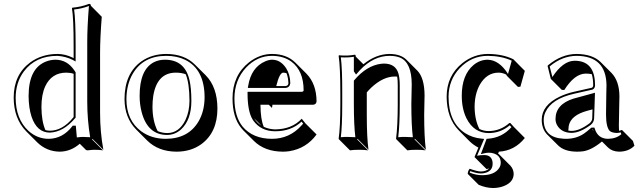

<svg xmlns="http://www.w3.org/2000/svg" viewBox="-20 -718 3313 993"><path d="M214.8 -45.4Q226.6 -42 237.8 -42Q303.2 -42 358.4 -109.9Q360.4 -111.8 360.8 -112.8V-336.4Q343.8 -342.3 322.8 -342.3Q247.1 -342.3 213.9 -271.5Q194.3 -228.5 194.3 -164.6Q194.8 -90.8 214.8 -45.4ZM392.6 25.4Q346.2 65.9 288.6 66.4Q220.7 65.4 172.4 18.1L115.7 -38.6Q51.3 -104.5 50.8 -212.9Q50.8 -332 136.7 -395.5Q196.3 -438.5 276.9 -439Q316.9 -439 356.9 -419.4Q359.9 -418 360.8 -417V-481.9Q360.8 -625 352.1 -674.8L354 -678.2Q399.9 -682.1 440.9 -698.2Q445.3 -697.8 447.8 -695.8Q449.7 -692.4 450.2 -688L506.3 -631.3Q497.6 -520 497.6 -443.4V-135.3Q497.6 -34.7 514.6 56.6L458 0L456.1 2.9L512.7 59.6Q493.2 56.6 468.3 56.6Q456.1 56.6 433.6 59.6Q427.2 59.1 425.3 58.1ZM363.3 -55.7 362.8 -58.1H360.8ZM353 -64 356 -67.9H372.1L377.4 -7.3Q399.9 -10.3 411.6 -9.8Q429.2 -9.8 446.3 -8.3Q431.2 -99.1 431.2 -191.9V-500Q431.2 -577.6 439.9 -687Q402.3 -672.9 363.3 -668.9Q371.1 -615.2 371.1 -481.9V-399.9L356 -408.2Q319.8 -426.3 276.9 -429.2Q164.1 -429.2 103.5 -348.6Q61.5 -292 61 -212.9Q61 -102.5 127.4 -41Q172.9 0 231.9 0Q303.7 -1 353 -64ZM371.1 -109.4 368.7 -106.9Q307.6 -34.7 237.8 -32.2Q170.9 -32.2 143.1 -114.7Q128.4 -159.7 127.9 -221.2Q127.9 -367.2 221.2 -400.9Q242.7 -408.7 266.1 -409.2Q326.7 -409.2 363.8 -355Q367.2 -350.1 369.6 -346.2L371.1 -343.8Z M624 -205.1Q624 -338.9 712.4 -401.4Q766.1 -438.5 839.8 -439Q933.6 -438.5 987.8 -384.3L1044.4 -328.1Q1104 -267.1 1104.5 -157.2Q1104.5 -33.2 1021 27.8Q967.3 66.4 892.6 66.4Q798.8 65.9 740.7 8.3L684.1 -48.3Q624.5 -109.4 624 -205.1ZM889.6 -342.3Q792 -342.3 772.5 -221.2Q768.6 -194.8 768.6 -165.5Q769 -91.3 795.4 -40Q818.4 -30.3 844.7 -29.8Q905.8 -29.8 939 -97.2Q959.5 -140.6 960 -195.8Q959.5 -288.6 940.4 -334Q918 -342.3 889.6 -342.3ZM833 -409.2Q936.5 -409.2 960.4 -302.2Q969.7 -260.3 969.7 -195.8Q969.7 -98.1 916 -48.3Q884.8 -20.5 844.7 -20Q744.1 -20 712.9 -137.2Q702.1 -177.7 702.1 -222.2Q702.1 -358.4 776.4 -396.5Q801.8 -409.2 833 -409.2ZM633.8 -205.1Q633.8 -96.2 710 -39.1Q762.7 -0.5 835.9 0Q954.1 0 1007.3 -90.8Q1037.6 -143.6 1038.1 -213.9Q1038.1 -358.9 937.5 -408.7Q895 -429.2 839.8 -429.2Q721.7 -429.2 667 -337.4Q634.3 -281.7 633.8 -205.1Z M1540.5 -104 1560.5 -79.1 1617.2 -22.5Q1564.5 49.8 1476.1 64Q1459 66.4 1442.9 66.4Q1349.1 65.9 1293.5 11.2L1236.8 -45.4Q1231.4 -51.3 1227.5 -56.2Q1182.6 -110.8 1182.6 -209Q1182.6 -328.1 1267.6 -395.5Q1323.2 -439 1387.2 -439Q1462.9 -438.5 1507.8 -394L1564.5 -337.4Q1616.7 -284.2 1617.2 -193.4Q1615.2 -177.2 1599.1 -176.3H1389.2Q1387.2 -165 1386.7 -159.7L1370.1 -176.3H1327.1Q1327.6 -99.6 1344.2 -62Q1372.6 -49.3 1403.3 -48.8Q1489.7 -49.8 1540.5 -104ZM1461.9 -339.4Q1452.1 -342.3 1443.8 -342.3Q1425.3 -340.3 1408.7 -272.9H1457.5Q1470.7 -274.9 1471.7 -287.1Q1470.7 -315.9 1461.9 -339.4ZM1331.5 -68.8 1294.4 -106Q1302.2 -94.2 1311 -85.4Q1320.8 -75.7 1331.5 -68.8ZM1539.6 -88.9Q1485.8 -39.1 1403.3 -39.1Q1330.1 -39.1 1290.5 -93.8Q1287.6 -97.7 1286.1 -100.6Q1260.7 -142.6 1260.3 -232.9V-243.2H1542.5Q1549.8 -245.1 1550.3 -250Q1550.3 -352.1 1486.8 -399.4Q1446.3 -428.7 1387.2 -429.2Q1310.1 -429.2 1252.4 -368.2Q1192.9 -304.2 1192.4 -209Q1192.9 -113.8 1235.4 -62.5Q1288.1 -0.5 1386.2 0Q1477.1 0 1539.1 -68.8Q1543.9 -74.2 1547.9 -78.6ZM1261.7 -263.2 1263.7 -274.4Q1279.3 -369.6 1352.1 -400.9Q1371.6 -409.2 1387.2 -409.2Q1430.7 -409.2 1459.5 -365.7Q1481 -332 1481.4 -287.1Q1478 -265.6 1457.5 -263.2Z M2173.8 -123.5Q2173.8 -8.8 2182.6 56.6L2126 0L2124 2.9L2180.7 59.6Q2162.6 56.6 2133.8 56.6Q2105 56.6 2086.9 59.6L2030.3 2.9L2028.3 0Q2037.1 -68.4 2037.1 -180.2V-277.8Q2037.1 -304.2 2034.2 -321.8Q2028.3 -322.3 2022 -322.3Q1961.9 -322.3 1900.4 -265.1Q1887.7 -252.9 1877 -240.2V-123.5Q1877 -7.3 1885.7 56.6L1829.1 0L1827.1 2.9L1883.8 59.6Q1865.2 56.6 1836.9 56.6Q1808.1 56.6 1790 59.6L1733.4 2.9L1731.4 0Q1740.2 -62 1740.2 -180.2V-234.9Q1740.2 -373 1731.4 -429.2L1733.4 -432.1Q1777.3 -427.7 1814.5 -435.1Q1817.4 -434.6 1818.4 -433.6Q1819.8 -430.7 1820.3 -424.8L1859.4 -385.7Q1924.3 -438.5 1995.1 -439Q2052.2 -438.5 2082 -409.2L2138.7 -352.5Q2175.3 -314.5 2175.8 -224.6Q2175.8 -208.5 2174.8 -173.8Q2173.8 -139.2 2173.8 -123.5ZM1822.8 -349.6 1820.3 -352.1 1822.3 -349.1ZM2107.4 -180.2Q2107.4 -196.3 2108.4 -231Q2109.4 -265.6 2109.4 -280.8Q2109.4 -394 2049.3 -419.9Q2026.4 -429.2 1995.1 -429.2Q1911.6 -429.2 1841.3 -355Q1835 -348.1 1830.1 -342.3L1821.3 -332.5L1810.1 -349.1V-424.3Q1778.3 -419.4 1742.7 -421.4Q1750.5 -362.3 1750 -234.9V-180.2Q1750 -65.9 1742.7 -8.3Q1762.2 -10.3 1780.3 -9.8Q1799.3 -9.8 1817.9 -8.3Q1810.1 -70.3 1810.1 -180.2V-300.8L1812.5 -303.7Q1876.5 -378.9 1951.2 -388.2Q1959 -389.2 1965.3 -389.2Q2025.4 -389.2 2040.5 -338.4Q2047.4 -314.5 2047.4 -277.8V-180.2Q2047.4 -72.3 2039.6 -8.3Q2059.1 -10.3 2077.1 -9.8Q2096.2 -9.8 2115.2 -8.3Q2107.4 -71.8 2107.4 -180.2Z M2556.2 76.2Q2560.1 79.6 2563 82L2619.6 138.7Q2635.7 156.2 2636.7 180.7Q2636.7 224.6 2585 244.6Q2559.6 254.4 2529.3 254.4Q2493.2 253.9 2455.6 237.8L2398.9 181.2Q2399.9 165 2409.2 154.8Q2447.8 168.5 2466.8 168.9Q2496.1 168.5 2509.8 152.8Q2502.9 154.3 2496.6 156.7L2439.9 100.1L2434.1 94.2L2454.1 45.4Q2428.7 32.2 2408.7 12.7L2352.5 -43.9Q2290.5 -107.4 2290 -217.8Q2290 -327.1 2372.6 -392.6Q2431.6 -438.5 2502.9 -439Q2581.5 -438.5 2635.7 -411.1L2638.2 -408.2L2694.3 -351.6L2671.4 -269.5L2658.7 -268.6L2602.1 -325.2Q2599.6 -329.6 2597.7 -332.5Q2578.1 -342.3 2558.6 -342.3Q2497.1 -342.3 2460.9 -278.8Q2435.1 -231.4 2434.6 -166.5Q2435.1 -97.7 2459.5 -50.8Q2482.4 -40 2507.8 -40Q2568.4 -41 2614.7 -82H2619.1L2638.2 -61L2694.3 -4.4Q2641.1 62 2560.1 66.4ZM2484.9 84Q2521.5 84 2527.3 119.1Q2527.8 124.5 2527.8 128.9Q2527.8 168 2485.4 177.2Q2476.1 179.2 2466.8 179.2Q2443.8 178.7 2412.1 167Q2410.2 171.4 2409.2 174.8Q2441.4 188 2473.1 188Q2538.1 188 2562 150.4Q2569.8 137.7 2569.8 124Q2569.8 85.4 2530.3 74.7Q2520.5 71.8 2508.8 71.8Q2495.6 71.8 2485.4 74.7L2466.8 79.1L2496.6 0L2502.9 -0.5Q2576.7 -5.4 2625 -60.5L2616.2 -69.8Q2568.8 -29.8 2507.8 -29.8Q2431.2 -29.8 2392.6 -106Q2368.2 -155.3 2368.2 -223.1Q2368.2 -330.6 2429.7 -382.3Q2462.4 -408.7 2502 -409.2Q2562 -407.7 2607.4 -335.4L2626.5 -404.3Q2573.2 -428.7 2502.9 -429.2Q2418.5 -429.2 2357.4 -365.2Q2300.3 -304.2 2299.8 -217.8Q2299.8 -85 2385.7 -29.3Q2423.3 -5.4 2470.2 -1L2483.9 0.5L2447.3 87.4Q2462.9 84 2484.9 84Z M3046.9 -47.9H3043L3048.8 -42Q3047.9 -45.4 3046.9 -47.9ZM2919.4 -42.5Q2927.7 -41 2937 -41Q2977.5 -41.5 3028.8 -80.1Q3042.5 -91.8 3043 -106L3044.4 -152.3L3018.6 -145.5Q2931.6 -122.1 2921.4 -66.4Q2919.9 -56.2 2919.4 -45.4Q2919.4 -43.5 2919.4 -42.5ZM3181.6 -41.5Q3189.5 -43 3196.8 -45.9L3253.4 10.7L3261.2 35.6Q3231.4 66.4 3181.2 66.4Q3145.5 65.4 3124 44.4L3093.3 13.7Q3039.6 58.1 2995.6 64.5Q2981 66.4 2963.4 66.4Q2898.4 65.9 2866.2 33.7L2809.6 -22.5Q2782.2 -50.8 2781.7 -98.1Q2781.7 -173.8 2875 -218.3Q2907.7 -233.9 2947.8 -243.2L3041 -264.2Q3047.4 -268.1 3047.9 -275.9Q3047.9 -310.5 3040.5 -334.5Q3026.9 -337.4 3008.3 -337.4Q2950.7 -335.9 2898.4 -252.4L2885.3 -253.4L2828.6 -310.1L2812 -377L2814.9 -380.9Q2884.8 -438.5 2961.9 -439Q3044.4 -438 3085.9 -397.5L3142.6 -340.8Q3183.1 -298.8 3183.6 -220.2Q3183.6 -215.8 3182.6 -174.8Q3180.7 -87.9 3180.7 -69.3Q3180.7 -53.7 3181.6 -41.5ZM3054.2 -58.1 3056.6 -50.8Q3072.8 -0.5 3125 0Q3167.5 -1 3193.4 -23.9L3190.4 -33.2Q3179.2 -30.8 3169.9 -30.3Q3145 -31.2 3133.8 -40.5Q3114.3 -60.1 3114.3 -126Q3114.3 -144 3115.7 -231.9Q3116.7 -272.5 3116.7 -276.9Q3115.2 -428.2 2961.9 -429.2Q2887.7 -428.7 2822.8 -374.5L2836.9 -319.8Q2891.6 -403.3 2951.7 -403.8Q3047.9 -403.8 3056.6 -299.3Q3057.6 -287.6 3057.6 -275.9Q3056.6 -259.8 3043.9 -254.4H3043.5L2950.2 -233.4Q2832.5 -207 2800.8 -137.7Q2792 -118.2 2792 -98.1Q2792 -6.3 2894 -0.5Q2900.9 0 2906.7 0Q2960.4 0 3000 -26.9Q3015.6 -37.6 3036.1 -55.7L3039.1 -58.1ZM3057.1 -238.3 3052.7 -106Q3051.8 -85.4 3034.7 -71.8Q2979.5 -31.2 2937 -30.8Q2884.3 -30.8 2861.3 -70.3Q2853 -85.9 2853 -102.1Q2853 -178.7 2946.3 -208Q2953.1 -210 2959 -211.4Z"/></svg>

Font: Linux Biolinum Shadow O
Style: Regular
Weight: 400
Designer: Philipp H. Poll
Foundry: Philipp H. Poll
Version: Version 1.0.4